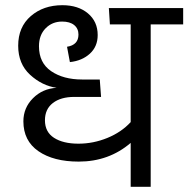

<svg xmlns="http://www.w3.org/2000/svg" viewBox="-20 -719 725 739"><path d="M685 -688V-625H560V0H483V-169Q399 -97 283 -97Q186 -97 128 -137Q70 -177 70 -252Q70 -304 107 -341Q144 -378 198 -381Q142 -389 96 -431Q50 -473 50 -543Q50 -615 98.5 -657Q147 -699 220 -699Q281 -699 318.5 -667.5Q356 -636 356 -584Q356 -540 326 -512.5Q296 -485 249 -480L238 -539Q282 -546 282 -586Q282 -609 265.5 -622.5Q249 -636 219 -636Q181 -636 155.5 -610Q130 -584 130 -541Q130 -477 177 -445Q224 -413 296 -413H364L369 -346H266Q214 -346 183.5 -322.5Q153 -299 153 -256Q153 -211 188 -188.5Q223 -166 282 -166Q339 -166 393 -188Q447 -210 483 -249V-625H403L399 -688Z"/></svg>

Font: FiraGO Book
Style: Regular
Weight: 350
Designer: bBox Type
Foundry: bBox Type GmbH
Version: Version 1.001;PS 001.001;hotconv 1.0.88;makeotf.lib2.5.64775